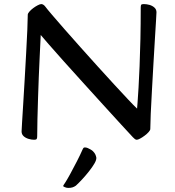

<svg xmlns="http://www.w3.org/2000/svg" viewBox="-20 -672 857 941"><path d="M147.4 13Q134.5 13 119.8 8.6Q105.1 4.2 95.4 -4.9Q85.8 -14 85.8 -27.9Q85.8 -32.8 88 -69.2Q90.2 -105.6 93.7 -161.8Q97.3 -218 101 -283.5Q104.6 -349 108.2 -412Q111.7 -475 113.9 -525.2Q116.1 -575.4 116.1 -600Q116.1 -605.8 123.8 -614.8Q131.6 -623.9 142.9 -632.3Q154.2 -640.7 165.2 -646.3Q176.2 -652 182.7 -652Q187.2 -652 192.5 -648.7Q197.8 -645.3 201.4 -640.4Q210 -628.7 235.4 -599Q260.9 -569.2 296.7 -528.3Q332.5 -487.4 374.7 -440.2Q417 -392.9 459.5 -345.8Q501.9 -298.8 540.5 -257Q579.1 -215.1 608.2 -184.2Q637.3 -153.2 651.8 -139.7Q652.1 -144.4 654.3 -171.1Q656.5 -197.9 659 -242.8Q661.6 -287.6 664.1 -347.9Q666.6 -408.3 668.2 -480.6Q669.7 -553 669.7 -634.6Q669.7 -645.3 672.1 -648.6Q674.6 -652 685 -652Q698.5 -652 712.8 -648Q727 -643.9 737 -634.8Q746.9 -625.7 746.9 -611.8Q746.9 -607.2 744.7 -570.7Q742.6 -534.1 739 -477.5Q735.5 -421 731.8 -355.8Q728.1 -290.7 724.6 -227.7Q721 -164.6 718.8 -114.6Q716.6 -64.6 716.6 -39.7Q716.6 -33.9 708.6 -24.9Q700.5 -15.8 688.8 -7.1Q677.1 1.7 666.5 7.3Q655.9 13 650.1 13Q645.8 13 640.8 9.3Q635.7 5.6 631.4 0.7Q610.7 -21.4 572.3 -63.3Q533.9 -105.3 485.6 -158.3Q437.4 -211.4 387.4 -266.5Q337.4 -321.6 293.2 -370.9Q248.9 -420.2 218.7 -455.1Q188.5 -489.9 179.6 -500.6Q179.3 -493.7 177.9 -464.5Q176.6 -435.3 174.4 -391.3Q172.2 -347.4 170.1 -295.2Q168.1 -243.1 166.4 -189.6Q164.7 -136.1 163.5 -88Q162.3 -39.9 162.3 -4.4Q162.3 5.6 159.6 9.3Q156.8 13 147.4 13ZM314.6 249Q306 249 297.7 245.3Q289.4 241.7 289.4 239.7Q289.4 237.7 299.8 222.6Q307.6 210.8 323.6 181.7Q339.6 152.5 356.7 119.1Q373.8 85.8 384.4 61.3Q387.6 54.5 389.7 52.5Q391.8 50.6 396.3 50.6Q402.9 50.6 410.1 53.6Q417.3 56.6 424.6 61Q432 65.3 436.2 69.8Q444.3 78 447.6 85.7Q450.9 93.5 452.1 100.4Q453.3 111.2 443.1 128.9Q433 146.5 416.6 167.2Q400.3 187.9 383 206.6Q365.7 225.3 352 237.8Q343.7 243.7 335.3 246.3Q326.9 249 314.6 249Z"/></svg>

Font: Briem Hand Thin
Style: Regular
Weight: 100
Designer: Gunnlaugur SE Briem, Eben Sorkin
Foundry: Sorkin Type Co.
Version: Version 1.003